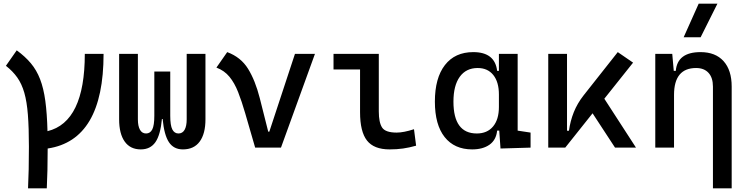

<svg xmlns="http://www.w3.org/2000/svg" viewBox="-20 -815 4142 1060"><path d="M134.8 224.6Q137.2 176.8 138.4 119.4Q139.6 62 139.6 -4.9Q139.6 -108.9 134 -181.2Q128.4 -253.4 114.3 -302.7Q100.1 -352.1 75.4 -387Q50.8 -421.9 12.7 -451.7L72.3 -537.1Q118.7 -503.4 150.4 -465.6Q182.1 -427.7 201.4 -377.7Q220.7 -327.6 230.2 -258.1Q239.7 -188.5 242.2 -90.8Q448.2 -141.1 448.2 -517.6H551.8Q551.8 -41 243.2 4.9Q243.2 68.8 241.9 123.5Q240.7 178.2 238.3 224.6Z M989.7 9.8Q939 9.8 912.6 -30Q886.2 -69.8 877.9 -158.2H874Q865.7 -69.8 837.9 -30Q810.1 9.8 757.3 9.8Q699.2 9.8 668.5 -33.4Q637.7 -76.7 637.7 -156.2V-517.6H741.2V-156.2Q741.2 -119.1 752.7 -98.6Q764.2 -78.1 786.6 -78.1Q809.1 -78.1 820.6 -100.3Q832 -122.6 832 -175.8V-419.9H919.9V-175.8Q919.9 -122.6 931.4 -100.3Q942.9 -78.1 965.3 -78.1Q987.8 -78.1 999.3 -98.6Q1010.7 -119.1 1010.7 -156.2V-517.6H1114.3V-156.2Q1114.3 -76.7 1082.5 -33.4Q1050.8 9.8 989.7 9.8Z M1388.7 0 1333.5 -190.4Q1314.5 -255.9 1294.7 -306.4Q1274.9 -356.9 1246.8 -391.1Q1218.8 -425.3 1174.8 -441.9L1234.4 -527.3Q1309.6 -499.5 1349.4 -435.3Q1389.2 -371.1 1414.1 -273.4L1460.9 -87.9H1466.8L1608.4 -517.6H1718.8L1531.2 0Z M2130.9 9.8Q2044.4 9.8 2006.1 -39.1Q1967.8 -87.9 1967.8 -195.3V-431.6H1821.3V-517.6H2071.3V-200.2Q2071.3 -138.7 2089.6 -110.8Q2107.9 -83 2169.9 -83Q2208 -83 2265.6 -101.6L2277.3 -10.7Q2239.7 0 2205.1 4.9Q2170.4 9.8 2130.9 9.8Z M2586.9 9.8Q2488.8 9.8 2434.8 -58.3Q2380.9 -126.5 2380.9 -253.9Q2380.9 -384.3 2436.3 -455.8Q2491.7 -527.3 2592.8 -527.3Q2712.4 -527.3 2724.6 -423.8H2734.4V-517.6H2837.9V-93.8L2909.2 -83V0L2743.2 4.9L2736.3 -93.8H2724.6Q2719.2 -42 2682.4 -16.1Q2645.5 9.8 2586.9 9.8ZM2734.4 -224.6V-293Q2734.4 -362.3 2703.4 -400.9Q2672.4 -439.5 2617.2 -439.5Q2553.2 -439.5 2518.3 -391.1Q2483.4 -342.8 2483.4 -253.9Q2483.4 -78.1 2612.3 -78.1Q2669.9 -78.1 2702.1 -116.7Q2734.4 -155.3 2734.4 -224.6Z M3006.8 0V-517.6H3110.4V-93.3H3121.1Q3128.4 -147 3147.9 -195.8Q3167.5 -244.6 3202.1 -288.6L3390.6 -527.3L3475.1 -469.2L3316.4 -270L3491.2 0H3375.5L3251.5 -189.5L3100.6 0Z M3916 224.6V-336.9Q3916 -386.2 3891.6 -412.8Q3867.2 -439.5 3823.2 -439.5Q3701.2 -439.5 3701.2 -291V0H3597.7V-517.6H3691.4L3699.7 -423.8H3710.9Q3719.7 -527.3 3847.7 -527.3Q3929.7 -527.3 3974.6 -477.5Q4019.5 -427.7 4019.5 -336.9V224.6ZM3754.4 -609.4 3837.4 -794.9H3940.9L3848.1 -609.4Z"/></svg>

Font: Cascadia Code NF
Style: Regular
Weight: 400
Monospace: yes
Designer: Aaron Bell
Foundry: Saja Typeworks
Version: Version 2404.023; ttfautohint (v1.8.4)